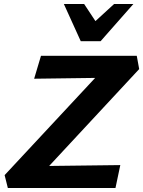

<svg xmlns="http://www.w3.org/2000/svg" viewBox="-20 -936 713 956"><path d="M19 0 3 -64 545 -646 598 -550 150 -544 184 -658H661L673 -592L134 -12L88 -108L579 -114L555 0ZM382 -731 428 -806 548 -916H644L481 -731ZM382 -731 298 -916H399L471 -807L481 -731Z"/></svg>

Font: Ysabeau ExtraBold
Style: Italic
Weight: 800
Italic angle: -12°
Designer: Christian Thalmann (Catharsis Fonts)
Version: Version 2.002